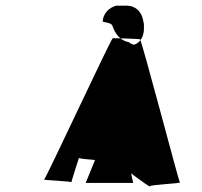

<svg xmlns="http://www.w3.org/2000/svg" viewBox="-20 -943 714 679"><path d="M402 -367C401 -359 512 -278 510 -284C509 -290 620 -294 616 -298C612 -302 481 -802 475 -804C469 -806 385 -808 379 -808C373 -808 142 -310 136 -308C130 -306 237 -302 233 -298C229 -294 262 -391 259 -385C255 -379 403 -373 402 -367ZM283 -296H451L393 -564H392ZM343 -868C346 -897 366 -916 391 -923H428C458 -923 479 -903 485 -876C487 -867 490 -858 489 -848C491 -814 475 -792 455 -785C451 -785 443 -788 435 -794C406 -799 387 -823 377 -853C371 -865 343 -863 343 -868Z"/></svg>

Font: Ugly Stick
Style: It
Weight: 400
Designer: Stig
Foundry: Cannot Into Space Fonts
Version: Version 0.99